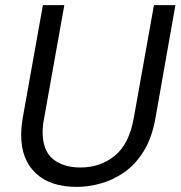

<svg xmlns="http://www.w3.org/2000/svg" viewBox="-20 -720 707 752"><path d="M281 12Q176 12 119.5 -42Q63 -96 63 -190Q63 -222 69 -258L148 -700H232L153 -258Q150 -243 148.5 -229.5Q147 -216 147 -203Q147 -130 187.5 -97Q228 -64 295 -64Q373 -64 429.5 -110Q486 -156 504 -258L583 -700H667L589 -258Q575 -179 542 -126.5Q509 -74 465 -44Q421 -14 373 -1Q325 12 281 12Z"/></svg>

Font: Rethink Sans
Style: Italic
Weight: 400
Italic angle: -10°
Designer: The Rethink Sans project authors (Hans Thiessen). DM Sans designed by Colophon Foundry.
Foundry: Rethink Communications LLC
Version: Version 1.001